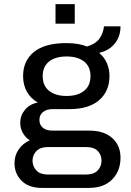

<svg xmlns="http://www.w3.org/2000/svg" viewBox="-20 -732 640 940"><path d="M185.2 188Q120.5 188 85.8 153Q51 118 51 66.8Q51 28.8 71.9 -1.1Q92.8 -31 125.8 -45Q103.8 -59 91.4 -81.9Q79 -104.8 79 -130.8Q79 -166.2 101.9 -194.2Q124.8 -222.2 165 -230Q129.2 -250.8 111.1 -283.9Q93 -317 93 -360Q93 -434.5 146.5 -477.8Q200 -521 304.5 -521Q366.5 -521 405 -504.2Q445.2 -515 465.4 -541.2Q485.5 -567.5 489 -603H570Q570 -552.5 541.4 -518.1Q512.8 -483.8 467.2 -474L467 -471.5Q490.5 -452.5 503.2 -423Q516 -393.5 516 -360Q516 -285.8 465.6 -241.8Q415.2 -197.8 319.5 -197.8H237.5Q208.2 -197.8 190.6 -183.8Q173 -169.8 173 -145Q173 -120.2 190.1 -106.4Q207.2 -92.5 236.8 -92.5H417.8Q489 -92.5 529.5 -56.2Q570 -20 570 40Q570 104.8 529.4 146.4Q488.8 188 415 188ZM213.2 122.5H402.2Q438.8 122.5 457.9 102.9Q477 83.2 477 54.2Q477 26.5 458.6 7.2Q440.2 -12 402.2 -12H213.2Q177 -12 158.1 7.8Q139.2 27.5 139.2 55.2Q139.2 82.2 158.1 102.4Q177 122.5 213.2 122.5ZM306 -262.2Q360.5 -262.2 391.8 -287.4Q423 -312.5 423 -359.2Q423 -406 391.8 -430.8Q360.5 -455.5 306 -455.5Q251.5 -455.5 220.2 -430.8Q189 -406 189 -359.2Q189 -312.5 220.2 -287.4Q251.5 -262.2 306 -262.2ZM251.8 -616.2V-711.8H346V-616.2Z"/></svg>

Font: Chivo Mono Medium
Style: Regular
Weight: 500
Monospace: yes
Designer: Hector Gatti
Foundry: Omnibus-Type
Version: Version 1.008